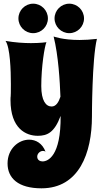

<svg xmlns="http://www.w3.org/2000/svg" viewBox="-20 -772 564 1042"><path d="M506 -561C471 -557 440 -555 412 -555C320 -555 271 -574 271 -574C297 -471 305 -328 308 -247C298 -217 284 -194 260 -194C229 -194 204 -226 204 -305C204 -410 222 -521 232 -543C232 -543 199 -538 148 -538C110 -538 62 -541 10 -550C35 -515 39 -390 39 -316C39 -221 37 -261 37 -229C37 -74 121 -35 185 -35C236 -35 275 -52 309 -143C311 77 239 104 211 104C199 104 182 98 182 78C182 61 198 47 213 47C218 47 223 48 227 51C210 6 175 -14 138 -14C81 -14 21 35 21 115C21 195 79 250 205 250C409 250 479 59 479 -140C479 -140 479 -453 506 -561ZM80 -672C80 -628 116 -592 160 -592C204 -592 240 -628 240 -672C240 -716 204 -752 160 -752C116 -752 80 -716 80 -672ZM276 -672C276 -628 312 -592 356 -592C400 -592 436 -628 436 -672C436 -716 400 -752 356 -752C312 -752 276 -716 276 -672Z"/></svg>

Font: Spicy Rice
Style: Regular
Weight: 400
Designer: Astigmatic (AOETI)
Foundry: Astigmatic (AOETI)
Version: Version 1.000